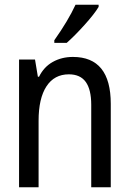

<svg xmlns="http://www.w3.org/2000/svg" viewBox="-20 -786 540 806"><path d="M60 -536H127L139 -464H144Q164 -505 201.5 -526Q239 -547 286 -547Q445 -547 445 -350V0H363V-346Q363 -410 340 -442Q317 -474 269 -474Q208 -474 175 -423.5Q142 -373 142 -279V0H60ZM208 -617Q266 -699 297 -766H394V-757Q376 -727 334.5 -681Q293 -635 260 -606H208Z"/></svg>

Font: Noto Sans Mono UI Cond
Style: Regular
Weight: 400
Width: 3
Monospace: yes
Designer: Monotype Design team
Foundry: Monotype Imaging Inc.
Version: Version 1.000